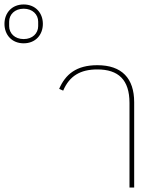

<svg xmlns="http://www.w3.org/2000/svg" viewBox="-221 -840 706 860"><path d="M-115 -665C-155 -665 -180 -691 -180 -723V-743C-180 -775 -155 -801 -115 -801C-75 -801 -50 -775 -50 -743V-723C-50 -691 -75 -665 -115 -665ZM-115 -646C-62 -646 -29 -684 -29 -733C-29 -782 -62 -820 -115 -820C-168 -820 -201 -782 -201 -733C-201 -684 -168 -646 -115 -646ZM359 0H380V-382C380 -489 325 -548 215 -548C121 -548 72 -507 44 -442L62 -434C90 -500 139 -529 215 -529C309 -529 359 -483 359 -379Z"/></svg>

Font: IBM Plex Thai Thin
Style: Regular
Weight: 100
Designer: Mike Abbink, Paul van der Laan, Pieter van Rosmalen, Ben Mitchell, Mark Frömberg
Foundry: Bold Monday
Version: Version 1.0